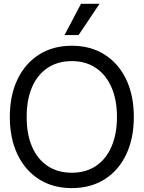

<svg xmlns="http://www.w3.org/2000/svg" viewBox="-20 -969 749 1001"><path d="M677.7 -359.4Q677.7 -247.1 637.9 -163.6Q598.1 -80.1 525.4 -34.2Q452.6 11.7 354.5 11.7Q256.3 11.7 183.8 -34.2Q111.3 -80.1 71.3 -163.6Q31.2 -247.1 31.2 -359.4Q31.2 -472.2 71.3 -555.4Q111.3 -638.7 183.8 -684.6Q256.3 -730.5 354.5 -730.5Q452.6 -730.5 525.1 -684.6Q597.7 -638.7 637.7 -555.4Q677.7 -472.2 677.7 -359.4ZM589.8 -359.4Q589.8 -448.2 561.3 -513.7Q532.7 -579.1 480 -614.7Q427.2 -650.4 354.5 -650.4Q280.8 -650.4 227.8 -614.7Q174.8 -579.1 146.7 -513.7Q118.7 -448.2 119.1 -359.4Q118.7 -270.5 146.7 -205.1Q174.8 -139.6 227.8 -104Q280.8 -68.4 354.5 -68.4Q427.7 -68.4 480.5 -104Q533.2 -139.6 561.5 -205.1Q589.8 -270.5 589.8 -359.4ZM316.4 -786.1 402.3 -949.2H499L389.6 -786.1Z"/></svg>

Font: Inter Display V
Style: Regular
Weight: 400
Designer: Rasmus Andersson
Foundry: rsms
Version: Version 3.015;git-src